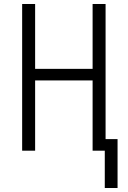

<svg xmlns="http://www.w3.org/2000/svg" viewBox="-20 -755 640 962"><path d="M569 187H505V0H444V-352H156V0H91V-735H156V-410H444V-735H509V-58H569Z"/></svg>

Font: Iosevka Aile Light
Style: Regular
Weight: 300
Designer: Belleve Invis
Foundry: Belleve Invis
Version: Version 27.3.5; ttfautohint (v1.8.4)